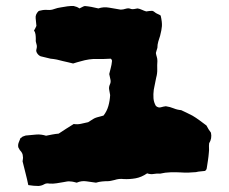

<svg xmlns="http://www.w3.org/2000/svg" viewBox="-20 -612 762 638"><path d="M681 -171Q685 -152 675 -136Q674 -127 674.5 -120Q675 -113 674 -105Q673 -92 671 -79Q669 -66 667 -53Q666 -47 661 -44Q654 -43 646.5 -42.5Q639 -42 631 -40Q619 -39 606.5 -38.5Q594 -38 582 -39Q565 -40 547 -39.5Q529 -39 512 -35Q502 -36 491 -34Q480 -32 469 -36Q450 -23 430.5 -19.5Q411 -16 391 -17Q376 -19 361 -14Q356 -13 350 -11.5Q344 -10 339 -10Q329 -10 319 -9Q309 -8 299 -5Q283 -7 267 -9.5Q251 -12 235 -5Q231 -6 225 -7.5Q219 -9 214 -9Q209 -10 203 -9Q197 -8 192 -7Q180 -5 168 -3Q156 -1 144 -2Q134 -4 126.5 0.5Q119 5 108 6Q92 6 74 3Q70 -17 65 -36Q60 -55 55 -76Q55 -78 56 -83Q57 -88 56 -92Q56 -98 53.5 -103Q51 -108 47 -112Q45 -114 45 -115L41 -122Q39 -130 42 -138Q45 -146 48 -153Q51 -154 55 -158Q59 -159 62 -160.5Q65 -162 69 -162Q86 -164 101.5 -165Q117 -166 133 -161Q143 -163 153.5 -165Q164 -167 175 -168Q187 -176 199.5 -184Q212 -192 225 -200Q237 -198 248.5 -200.5Q260 -203 273 -206Q284 -213 289.5 -216.5Q295 -220 302 -222Q309 -224 324 -228Q335 -242 340 -259.5Q345 -277 346 -296Q345 -304 343 -313Q341 -322 345 -331Q349 -339 347 -347.5Q345 -356 343 -366Q345 -375 348 -386Q351 -397 352 -408Q353 -413 348 -417Q336 -416 324.5 -416Q313 -416 302 -416Q277 -417 247 -408Q242 -407 236 -405Q230 -403 223 -401Q216 -403 206.5 -405Q197 -407 189 -409Q179 -412 169 -414Q159 -416 148 -417Q140 -419 131.5 -421Q123 -423 115 -425Q108 -428 103.5 -435Q99 -442 101 -448Q104 -458 101 -466Q98 -474 99 -482Q99 -490 98 -497.5Q97 -505 93 -511Q96 -515 97.5 -518.5Q99 -522 101 -526Q100 -539 98.5 -551.5Q97 -564 108 -575Q112 -577 115 -577Q126 -580 138 -579Q150 -578 160 -582Q171 -586 182.5 -587.5Q194 -589 204 -591Q210 -592 215 -592Q220 -592 225 -592Q230 -591 235 -589Q240 -587 244 -584Q249 -586 253 -588.5Q257 -591 262 -592Q273 -591 284 -589Q295 -587 307 -584Q324 -590 343 -586.5Q362 -583 381 -580Q389 -580 398 -583Q407 -586 416 -582Q421 -581 426 -582Q431 -583 437 -584Q444 -583 451.5 -579.5Q459 -576 466 -574Q471 -575 476.5 -575.5Q482 -576 486 -576Q490 -575 493.5 -572Q497 -569 501 -567Q505 -565 508.5 -563.5Q512 -562 514 -560Q519 -538 518 -525Q517 -512 512 -493Q509 -484 506 -474Q503 -464 503 -453Q502 -449 500.5 -445Q499 -441 498 -436Q499 -429 501 -423Q503 -417 503 -409Q502 -396 502.5 -382Q503 -368 499 -354Q497 -344 495 -334Q493 -324 491 -314Q489 -299 490 -285.5Q491 -272 498 -260Q506 -253 514.5 -255.5Q523 -258 531 -259Q545 -257 557 -252Q569 -247 582 -246Q590 -242 600 -237.5Q610 -233 619 -228Q631 -221 642.5 -212.5Q654 -204 666 -195Q669 -189 673 -182.5Q677 -176 681 -171Z"/></svg>

Font: Daruma Drop One
Style: Regular
Weight: 400
Designer: Maniackers Design
Version: Version 1.000